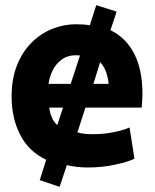

<svg xmlns="http://www.w3.org/2000/svg" viewBox="-20 -634 600 744"><path d="M211 90 134 64 159 -15Q91 -47 58 -112Q25 -177 25 -259Q25 -329 46 -381.5Q67 -434 103 -469.5Q139 -505 183.5 -522.5Q228 -540 274 -540Q290 -540 304 -539Q318 -538 328 -536L353 -614L432 -589L408 -517Q468 -488 500 -426Q532 -364 532 -270Q532 -257 531 -243Q530 -229 529 -217H311L280 -121Q293 -117 308 -115.5Q323 -114 340 -114Q381 -114 419 -121.5Q457 -129 482 -140L501 -19Q477 -7 426.5 4Q376 15 320 15Q297 15 277 12.5Q257 10 239 6ZM202 -149 224 -217H171Q173 -197 180.5 -179.5Q188 -162 202 -149ZM168 -309H254L290 -419Q287 -419 283.5 -419.5Q280 -420 276 -420Q242 -420 219.5 -403.5Q197 -387 184.5 -362Q172 -337 168 -309ZM342 -309H401Q399 -331 391.5 -353.5Q384 -376 368 -393Z"/></svg>

Font: Ubuntu Sans Mono
Style: Bold
Weight: 700
Monospace: yes
Designer: Dalton Maag Ltd
Foundry: Dalton Maag Ltd
Version: Version 1.006